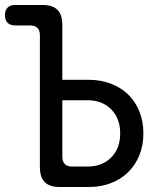

<svg xmlns="http://www.w3.org/2000/svg" viewBox="-25 -750 645 770"><path d="M225 -430H330Q379 -430 419.5 -414.5Q460 -399 489 -371Q518 -343 534 -303Q550 -263 550 -215Q550 -167 534 -127.5Q518 -88 489 -59.5Q460 -31 419.5 -15.5Q379 0 330 0H215Q174 0 154.5 -19.5Q135 -39 135 -80V-608Q135 -628 125 -638Q115 -648 95 -648H36Q16 -648 5.5 -658.5Q-5 -669 -5 -689Q-5 -709 5.5 -719.5Q16 -730 36 -730H145Q186 -730 205.5 -710.5Q225 -691 225 -650ZM225 -122Q225 -102 235 -92Q245 -82 265 -82H325Q385 -82 421 -118.5Q457 -155 457 -215Q457 -275 421 -311.5Q385 -348 325 -348H225Z"/></svg>

Font: Maple Mono NL
Style: Regular
Weight: 400
Monospace: yes
Designer: subframe7536
Version: Version 7.000